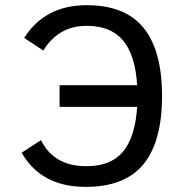

<svg xmlns="http://www.w3.org/2000/svg" viewBox="-20 -710 680 744"><path d="M515.1 -295.9H210.9V-379.9H515.1ZM312 14.2Q139.6 14.2 64 -118.2L138.7 -167Q189 -65.9 314.9 -65.9Q418.9 -65.9 465.8 -134.5Q512.7 -203.1 512.7 -337.9Q512.7 -474.6 465.1 -542.2Q417.5 -609.9 315.9 -609.9Q206.5 -609.9 147.9 -514.2L73.7 -563Q154.3 -689.9 315.9 -689.9Q464.8 -689.9 536.4 -602.1Q607.9 -514.2 607.9 -337.9Q607.9 -161.1 535.9 -73.5Q463.9 14.2 312 14.2Z"/></svg>

Font: Cadman
Style: Regular
Weight: 400
Designer: Paul James MIller
Foundry: High-Logic / Made with FontCreator
Version: Version 2.114;March 28, 2021;FontCreator 13.0.0.2683 64-bit